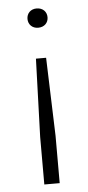

<svg xmlns="http://www.w3.org/2000/svg" viewBox="-51 -522 338 734"><g transform="rotate(-5 118.5 -154.5)"><path d="M148 182V0L138 -300H99L89 0V182ZM118 -417C142 -417 157 -433 157 -454C157 -475 142 -491 118 -491C95 -491 80 -475 80 -454C80 -433 95 -417 118 -417Z"/></g></svg>

Font: Gantari Light
Style: Regular
Weight: 300
Designer: Anugrah Pasau
Foundry: Lafontype
Version: Version 1.000